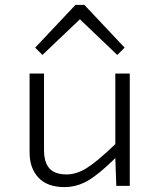

<svg xmlns="http://www.w3.org/2000/svg" viewBox="-20 -761 654 786"><path d="M124 -565.9 289.1 -741.2H325.2L490.2 -565.9L460 -536.1L307.1 -682.1L153.8 -536.1ZM511.2 0H456.1L452.1 -113.8Q384.3 -46.9 339.1 -21Q293.9 4.9 243.2 4.9Q173.8 4.9 137.5 -33.7Q101.1 -72.3 101.1 -137.2V-460H160.2V-147Q160.2 -96.2 182.4 -71.5Q204.6 -46.9 252.9 -46.9Q292.5 -46.9 334.2 -72.5Q376 -98.1 452.1 -170.9V-460H511.2Z"/></svg>

Font: IntelOne Mono Light
Style: Regular
Weight: 300
Designer: Fred Shallcrass
Foundry: Frere-Jones Type LLC
Version: Version 1.200;hotconv 1.1.0;makeotfexe 2.6.0;FJTRelease1.2